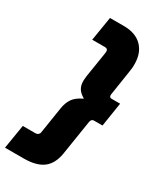

<svg xmlns="http://www.w3.org/2000/svg" viewBox="-275 -805 886 1060"><g transform="rotate(30 168.5 -275.0)"><path d="M184 -730Q258 -730 299 -689Q340 -648 340 -576Q340 -566 339.5 -556Q339 -546 337 -535L311 -366Q311 -365 311 -364Q311 -363 311 -362Q311 -356 314.5 -352Q318 -348 325 -348H380L356 -195H301Q293 -195 288.5 -190Q284 -185 282 -177L247 45Q236 115 193.5 147.5Q151 180 70 180H-49L-24 27H57Q67 27 74 21Q81 15 82 6L108 -160Q114 -199 132 -225.5Q150 -252 193 -272Q165 -288 153 -307.5Q141 -327 141 -355Q141 -363 142 -371.5Q143 -380 144 -390L168 -541Q169 -547 169.5 -552Q170 -557 170 -560Q170 -577 151 -577H70L95 -730Z"/></g></svg>

Font: MuseoModerno Black
Style: Italic
Weight: 900
Italic angle: -9°
Designer: Pablo Cosgaya, Héctor Gatti, Marcela Romero, and the Authors of The MuseoModerno Project.
Foundry: Omnibus-Type Team
Version: Version 1.003